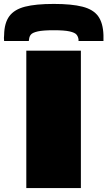

<svg xmlns="http://www.w3.org/2000/svg" viewBox="-50 -958 547 978"><path d="M84 0V-700H362V0ZM224 -938Q315 -938 370 -924Q425 -910 450 -875.5Q475 -841 477 -779Q477 -772 477 -764.5Q477 -757 477 -749H350Q350 -751 350 -753Q350 -755 350 -757Q348 -772 339.5 -782Q331 -792 304.5 -798Q278 -804 224 -804Q169 -804 142.5 -798Q116 -792 107.5 -782Q99 -772 98 -757Q97 -755 97 -753Q97 -751 97 -749H-29Q-30 -757 -30 -764.5Q-30 -772 -29 -780Q-28 -841 -2.5 -875.5Q23 -910 77.5 -924Q132 -938 224 -938Z"/></svg>

Font: Georama Extra Expanded ExtraBold
Style: Regular
Weight: 800
Width: 8
Designer: Jean-Baptiste Levee
Foundry: Production Type
Version: Version 1.000